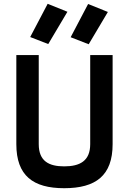

<svg xmlns="http://www.w3.org/2000/svg" viewBox="-20 -982 685 1011"><path d="M184 -223V-692H66V-223C66 -57 154 9 318 9C484 9 573 -57 573 -223V-692H455V-223C455 -134 400 -106 318 -106C238 -106 184 -133 184 -223ZM352 -786 447 -749 548 -919 444 -961ZM139 -787 234 -750 335 -920 231 -962Z"/></svg>

Font: TitilliumText22L
Style: 800 wt
Weight: 800
Designer: Campivisivi
Foundry: Campivisivi
Version: 1.000